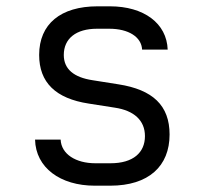

<svg xmlns="http://www.w3.org/2000/svg" viewBox="-20 -579 640 608"><path d="M329 9C451 9 517 -53 517 -153C517 -245 464 -295 355 -312L273 -325C214 -334 182 -360 182 -405C182 -457 221 -488 287 -488H326C387 -488 428 -462 430 -422H511C508 -505 436 -559 328 -559H289C172 -559 104 -503 104 -405C104 -318 156 -267 261 -251L344 -238C404 -229 439 -198 439 -148C439 -96 402 -62 330 -62H282C220 -62 174 -91 172 -137H91C93 -48 171 9 280 9Z"/></svg>

Font: Tekne LDO Light
Style: Regular
Weight: 300
Monospace: yes
Designer: Alessio Laiso, Mario Rullo, Paolo Rosset
Foundry: Alessio Laiso
Version: Version 1.000;hotconv 1.0.109;makeotfexe 2.5.65596